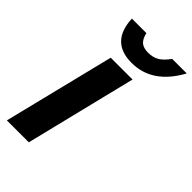

<svg xmlns="http://www.w3.org/2000/svg" viewBox="-256 -943 1027 1027"><g transform="rotate(45 257.5 -429.0)"><path d="M333 -629.9 178.2 0H12.2L168 -629.9ZM404.8 -857.9H515.1Q422.9 -689 266.1 -689Q107.4 -689 100.1 -857.9H210Q217.3 -822.8 235.8 -806.4Q254.4 -790 291 -790Q327.6 -790 353.8 -806.2Q379.9 -822.3 404.8 -857.9Z"/></g></svg>

Font: Sinkin Sans 700 Bold Italic
Style: Bold Italic
Weight: 700
Italic angle: -112°
Designer: Keith Bates
Foundry: K-Type
Version: Sinkin Sans (version 1.0)  by Keith Bates   •   © 2014   www